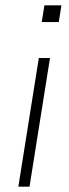

<svg xmlns="http://www.w3.org/2000/svg" viewBox="-20 -702 258 722"><path d="M137 -619 147 -682H211L201 -619ZM49 0 126 -484H168L91 0Z"/></svg>

Font: Nunito Sans 12pt ExtraLight
Style: Italic
Weight: 200
Italic angle: -9°
Designer: Vernon Adams
Foundry: Vernon Adams
Version: Version 3.101;gftools[0.9.27]